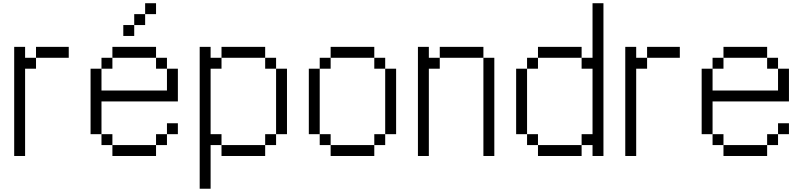

<svg xmlns="http://www.w3.org/2000/svg" viewBox="-20 -953 4907 1173"><path d="M66.7 0V-666.7H133.3V-600H200V-533.3H133.3V0ZM400 -666.7V-600H200V-666.7Z M1066.7 -133.3H1000V-200H1066.7ZM1066.7 -333.3H600V-133.3H533.3V-533.3H600V-400H1000V-533.3H1066.7ZM600 -133.3H666.7V-66.7H600ZM600 -533.3V-600H666.7V-533.3ZM733.3 -733.3V-800H800V-733.3ZM866.7 -800H800V-866.7H866.7ZM866.7 -866.7V-933.3H933.3V-866.7ZM1000 -133.3V-66.7H933.3V-133.3ZM1000 -600V-533.3H933.3V-600ZM666.7 -66.7H933.3V0H666.7ZM666.7 -600V-666.7H933.3V-600Z M1733.3 -133.3H1666.7V-533.3H1733.3ZM1266.7 -133.3H1333.3V-66.7H1266.7V200H1200V-666.7H1266.7V-600H1333.3V-533.3H1266.7ZM1666.7 -133.3V-66.7H1600V-133.3ZM1666.7 -600V-533.3H1600V-600ZM1333.3 -66.7H1600V0H1333.3ZM1333.3 -600V-666.7H1600V-600Z M2333.3 -133.3V-66.7H2266.7V-133.3ZM2333.3 -600V-533.3H2266.7V-600ZM2333.3 -533.3H2400V-133.3H2333.3ZM1866.7 -133.3V-533.3H1933.3V-133.3ZM1933.3 -133.3H2000V-66.7H1933.3ZM1933.3 -533.3V-600H2000V-533.3ZM2000 -66.7H2266.7V0H2000ZM2000 -600V-666.7H2266.7V-600Z M3000 0H2933.3V-600H3000ZM2533.3 0V-666.7H2600V-600H2666.7V-533.3H2600V0ZM2666.7 -600V-666.7H2933.3V-600Z M3666.7 -933.3V0H3600V-66.7H3533.3V-133.3H3600V-533.3H3533.3V-600H3600V-933.3ZM3200 -133.3H3133.3V-533.3H3200ZM3200 -66.7V-133.3H3266.7V-66.7ZM3200 -533.3V-600H3266.7V-533.3ZM3266.7 -66.7H3533.3V0H3266.7ZM3266.7 -600V-666.7H3533.3V-600Z M3800 0V-666.7H3866.7V-600H3933.3V-533.3H3866.7V0ZM4133.3 -666.7V-600H3933.3V-666.7Z M4800 -133.3H4733.3V-200H4800ZM4800 -333.3H4333.3V-133.3H4266.7V-533.3H4333.3V-400H4733.3V-533.3H4800ZM4333.3 -133.3H4400V-66.7H4333.3ZM4333.3 -533.3V-600H4400V-533.3ZM4733.3 -133.3V-66.7H4666.7V-133.3ZM4733.3 -600V-533.3H4666.7V-600ZM4400 -66.7H4666.7V0H4400ZM4400 -600V-666.7H4666.7V-600Z"/></svg>

Font: Galmuri14 Regular
Style: Regular
Weight: 400
Designer: Lee Minseo (quiple)
Version: Version 2.399;hotconv 1.1.1;makeotfexe 2.6.0 DEVELOPMENT